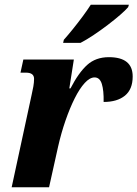

<svg xmlns="http://www.w3.org/2000/svg" viewBox="-20 -786 577 806"><path d="M113 -389Q117 -406 120 -423Q123 -440 123 -455Q123 -481 89 -481H66L78 -536H290L271 -415H276Q310 -481 346 -513.5Q382 -546 437 -546Q537 -546 537 -465Q537 -411 504.5 -384.5Q472 -358 415 -358Q416 -406 407.5 -433.5Q399 -461 377 -461Q357 -461 335.5 -437.5Q314 -414 293.5 -373Q273 -332 255 -280Q237 -228 224 -171L186 0H29ZM245 -606 248 -619Q265 -638 286 -664Q307 -690 327 -717Q347 -744 361 -766H521L518 -756Q507 -743 484.5 -723.5Q462 -704 432.5 -681.5Q403 -659 373 -639Q343 -619 318 -606Z"/></svg>

Font: Noto Serif Condensed ExtraBold
Style: Italic
Weight: 800
Width: 3
Italic angle: -12°
Designer: Monotype Design Team
Foundry: Monotype Imaging Inc.
Version: Version 2.014; ttfautohint (v1.8.4.7-5d5b)